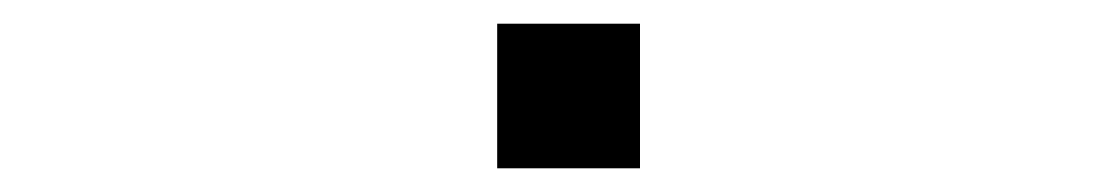

<svg xmlns="http://www.w3.org/2000/svg" viewBox="-20 -142 940 162"><path d="M399.5 -122H520V0H399.5Z"/></svg>

Font: Trispace Expanded
Style: Regular
Weight: 400
Width: 7
Designer: Tyler Finck
Foundry: Etcetera Type Company
Version: Version 1.210; ttfautohint (v1.8.3)